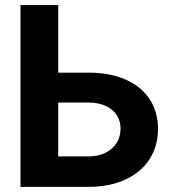

<svg xmlns="http://www.w3.org/2000/svg" viewBox="-20 -727 671 747"><path d="M594.7 -225.3Q594.7 -158.8 561.9 -107.8Q529.2 -56.8 467.8 -28.4Q406.4 0 324.1 0H59.7V-707.2H206.4V-118.5H324.1Q363.2 -118.5 391.6 -133.2Q420 -147.9 434.6 -172.4Q449.2 -196.9 449 -226.7Q449.2 -255.4 434.6 -278.4Q420 -301.5 391.8 -314.7Q363.5 -328 324.1 -328H154.3V-444.4H324.1Q406.8 -444.4 468.2 -417.6Q529.6 -390.7 562.1 -341.2Q594.7 -291.7 594.7 -225.3Z"/></svg>

Font: Pretendard Variable
Style: Regular
Weight: 400
Designer: Base glyphs from Inter by Rasmus Andersson; Hangul glyphs from Noto Sans CJK(Source Han Sans) by Jang Soo-young and Kang
Foundry: Kil Hyung-jin
Version: Version 1.100;FEAKit 1.0